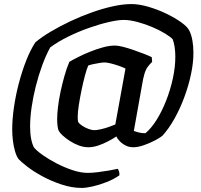

<svg xmlns="http://www.w3.org/2000/svg" viewBox="-20 -724 988 944"><path d="M382 200Q333 200 282 183Q231 166 187 142Q143 118 112.5 94Q82 70 71 58Q61 44 54 20Q47 -4 43.5 -32Q40 -60 40 -87Q40 -137 48.5 -196Q57 -255 72.5 -314Q88 -373 108.5 -425.5Q129 -478 154 -516Q185 -542 229.5 -568.5Q274 -595 326 -619.5Q378 -644 431.5 -663Q485 -682 535 -693Q585 -704 626 -704Q664 -704 710 -690.5Q756 -677 798.5 -656.5Q841 -636 872 -613.5Q903 -591 911 -573Q921 -553 926 -525Q931 -497 931 -464Q931 -415 919 -358.5Q907 -302 886 -245.5Q865 -189 837.5 -140Q810 -91 778 -56Q767 -47 741.5 -33.5Q716 -20 687 -10Q658 0 635 0Q615 0 598 -8.5Q581 -17 569 -29.5Q557 -42 552 -53Q534 -41 511 -29Q488 -17 463 -8.5Q438 0 414 0Q391 0 367 -9Q343 -18 322.5 -31.5Q302 -45 288 -58Q274 -71 270 -79Q265 -87 263 -104Q261 -121 261 -139Q261 -162 265 -197Q269 -232 277.5 -272Q286 -312 297 -351Q308 -390 321 -420Q336 -429 362.5 -442.5Q389 -456 421 -469Q453 -482 485.5 -491Q518 -500 545 -500Q560 -500 584 -494Q608 -488 635.5 -478.5Q663 -469 687.5 -459.5Q712 -450 726 -443L728 -420Q716 -408 706.5 -395.5Q697 -383 690.5 -362Q684 -341 678 -304L638 -80Q649 -76 663 -72.5Q677 -69 695 -69Q723 -92 749.5 -134Q776 -176 797 -229.5Q818 -283 830 -339Q842 -395 842 -445Q842 -471 838.5 -493.5Q835 -516 829 -531Q818 -543 791 -559.5Q764 -576 728.5 -591Q693 -606 655.5 -616Q618 -626 588 -626Q560 -626 514.5 -615.5Q469 -605 416.5 -586.5Q364 -568 314.5 -543.5Q265 -519 227 -491Q206 -453 188 -404Q170 -355 156.5 -302Q143 -249 135.5 -197.5Q128 -146 128 -102Q128 -68 133 -42Q138 -16 147 1Q160 17 189.5 38Q219 59 257.5 79Q296 99 336.5 112.5Q377 126 412 126Q433 126 461 122.5Q489 119 515.5 114.5Q542 110 559 106Q562 110 565 118Q568 126 567 138Q540 157 504.5 171Q469 185 436 192.5Q403 200 382 200ZM443 -84Q456 -84 476 -88.5Q496 -93 515.5 -100Q535 -107 547 -112L597 -387Q583 -394 562.5 -401Q542 -408 523.5 -412.5Q505 -417 494 -417Q485 -417 470 -414.5Q455 -412 440 -409Q425 -406 414 -402Q406 -384 397.5 -352Q389 -320 381 -281.5Q373 -243 367.5 -207.5Q362 -172 362 -149Q362 -142 362.5 -136Q363 -130 364 -125Q370 -115 384.5 -105.5Q399 -96 415.5 -90Q432 -84 443 -84Z"/></svg>

Font: Texturina Medium 12pt SemiBold
Style: Italic
Weight: 600
Italic angle: -11°
Version: Version 1.002